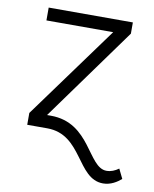

<svg xmlns="http://www.w3.org/2000/svg" viewBox="-84 -609 707 879"><g transform="rotate(10 269.5 -170.0)"><path d="M148.8 -59.7 462 -493.3V-545.5H70.7V-485.8H381L67.1 -55V0H160.2C324.9 0 332.7 204.2 454.9 204.2C490.8 204.2 519.5 185.4 538.7 168.7L517 124.3C499.6 136.7 481.9 144.5 460.6 144.5C373.6 144.5 352.6 -59.7 166.5 -59.7Z"/></g></svg>

Font: Karasuma Gothic
Style: Light
Weight: 300
Designer: Rasmus Andersson / Ryoko Nishizuka
Foundry: rsms
Version: Version 1.00